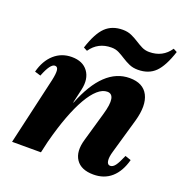

<svg xmlns="http://www.w3.org/2000/svg" viewBox="-133 -848 932 980"><g transform="rotate(20 333.0 -358.0)"><path d="M479.6 15.2Q412.2 15.2 384.6 -25.7Q357 -66.6 377.2 -135.6L422.6 -293.6Q455.6 -406.6 402.8 -406.6Q377 -406.6 350.7 -383.4Q324.4 -360.2 298.8 -315.8Q273.2 -271.4 249.5 -208.2Q225.8 -145 205 -65.6H151.8L165.6 -295.4H259.4Q344.4 -511.2 486.8 -511.2Q560.2 -511.2 586.8 -459.3Q613.4 -407.4 587.8 -317L533.8 -129.4Q523.6 -95.4 526.8 -75.7Q530 -56 545 -56Q559.4 -56 571.8 -72.4Q584.2 -88.8 601.8 -130.2L633.6 -119.2Q616.2 -54 577.1 -19.4Q538 15.2 479.6 15.2ZM33 0 117.2 -366.6Q125.4 -404.2 123.1 -422.1Q120.8 -440 106.2 -440Q81.4 -440 53 -367L20.8 -376.8Q37.4 -440.6 77.3 -475.9Q117.2 -511.2 172.4 -511.2Q232.2 -511.2 260.6 -472.4Q289 -433.6 275 -371.6L189.8 0ZM509.8 -565Q483 -565 462.2 -574.3Q441.4 -583.6 423.2 -595.4Q405 -607.2 386.9 -616.5Q368.8 -625.8 345.8 -625.8Q273.2 -625.8 233.2 -567.2L213 -577.8Q240 -661.8 275.9 -696.3Q311.8 -730.8 369.2 -730.8Q396 -730.8 416.8 -721.5Q437.6 -712.2 455.8 -700.4Q474 -688.6 492.5 -679.3Q511 -670 533.2 -670Q606.6 -670 645.8 -728.6L666 -718Q639 -634.8 603.6 -599.9Q568.2 -565 509.8 -565Z"/></g></svg>

Font: Platypi Light
Style: Italic
Weight: 300
Italic angle: -13°
Designer: David Sargent
Foundry: Bolt Cutter Type
Version: Version 1.200